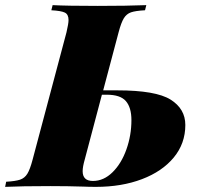

<svg xmlns="http://www.w3.org/2000/svg" viewBox="-68 -728 778 748"><path d="M654 -241Q654 -169 609 -114.5Q564 -60 485 -30Q406 0 306 0Q277 0 258 -1Q196 -3 129 -3Q15 -3 -48 0L-44 -20Q-8 -22 10 -28Q28 -34 38.5 -51Q49 -68 59 -106L191 -602Q199 -636 199 -650Q199 -672 184.5 -679Q170 -686 132 -688L137 -708Q193 -705 313 -705Q427 -705 502 -708L497 -688Q460 -686 442.5 -680Q425 -674 414.5 -657Q404 -640 394 -602L334 -376H389Q539 -376 596.5 -340Q654 -304 654 -241ZM444 -260Q444 -309 422.5 -334Q401 -359 348 -359H329L262 -106Q254 -78 254 -61Q254 -23 294 -23Q336 -23 370.5 -57Q405 -91 424.5 -146Q444 -201 444 -260Z"/></svg>

Font: Playfair Display SC Black
Style: Italic
Weight: 900
Italic angle: -14°
Designer: Claus Eggers Sørensen
Foundry: Claus Eggers Sørensen
Version: Version 1.200; ttfautohint (v1.6)